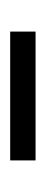

<svg xmlns="http://www.w3.org/2000/svg" viewBox="127 -460 91 386"><g transform="rotate(-90 173.0 -267.5)"><path d="M43 -242V-293H302V-242Z"/></g></svg>

Font: Noto Serif TC ExtraLight
Style: Regular
Weight: 400
Version: Version 2.002-H1;hotconv 1.1.0;makeotfexe 2.6.0